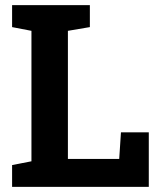

<svg xmlns="http://www.w3.org/2000/svg" viewBox="-20 -731 626 751"><path d="M27.3 0V-85.4L103 -100.1V-610.4L27.3 -625V-710.9H331.5V-625L245.6 -610.4V-109.4H446.3L453.1 -213.4H562V0Z"/></svg>

Font: Robotiche
Style: Bold
Weight: 700
Designer: Google
Version: Version 2.001